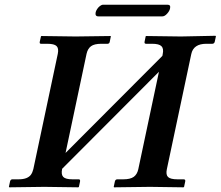

<svg xmlns="http://www.w3.org/2000/svg" viewBox="-20 -800 943 821"><path d="M797.9 -568.8 693.4 -76.2Q688.5 -52.7 698.7 -43Q709 -33.2 739.3 -33.2H765.1Q773.9 -33.2 772 -23.9L767.1 -1L764.6 1Q660.2 -1 621.1 -1L467.8 1L466.3 -1L471.2 -23.9Q473.1 -32.7 481 -33.2H506.8Q537.1 -33.2 551.8 -43.7Q566.4 -54.2 571.3 -76.2L659.7 -493.2L245.6 -78.1V-77.1Q240.7 -53.7 250.5 -43.5Q260.3 -33.2 290 -33.2H316.9Q323.7 -33.2 322.3 -23.9L317.4 -1L314.9 1Q208.5 -1 169.4 -1L20 1L18.1 -1L22.9 -23.9Q24.9 -32.7 32.2 -33.2H59.1Q79.1 -33.2 92.3 -38.3Q105.5 -43.5 112.3 -53Q119.1 -62.5 122.6 -77.1L227.1 -569.8Q231.9 -593.3 221.9 -603Q211.9 -612.8 182.1 -612.8H155.3Q148.4 -612.8 149.9 -621.1L155.3 -645L157.2 -646Q263.7 -644 303.7 -644L452.1 -646L454.1 -645L449.2 -621.1Q447.8 -613.3 440.4 -612.8H413.1Q383.3 -612.8 369.1 -602.3Q355 -591.8 350.1 -569.8L260.3 -146L674.3 -561L675.8 -568.8Q680.7 -592.3 670.4 -602.5Q660.2 -612.8 630.4 -612.8H604.5Q596.7 -612.8 598.1 -621.1L603 -645L605.5 -646Q715.3 -644 753.9 -644L901.4 -647L903.3 -645L898.4 -622.1Q896.5 -613.3 888.2 -612.8H862.3Q807.1 -612.8 797.9 -568.8ZM674.3 -730H400.4Q385.3 -730 389.2 -748Q390.6 -753.9 395.5 -761.5Q400.4 -769 407.5 -774.4Q414.6 -779.8 420.9 -779.8H696.8Q710.9 -779.8 707 -763.2Q704.6 -752.4 694.3 -741.2Q684.1 -730 674.3 -730Z"/></svg>

Font: Linux Libertine Slanted
Style: Semibold Slanted
Weight: 600
Designer: Philipp H. Poll
Foundry: Philipp H. Poll
Version: Version 5.1.1